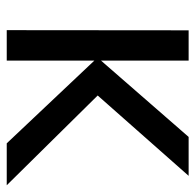

<svg xmlns="http://www.w3.org/2000/svg" viewBox="-25 -555 580 570"><g transform="rotate(90 265.0 -270.0)"><path d="M69.5 0 70 -540H160V-280L386.5 -540H502L263.5 -270L530 0H405.5L160 -260V0Z"/></g></svg>

Font: Cns Manrope Med
Style: Regular
Weight: 500
Designer: Mikhail Sharanda
Foundry: Mikhail Sharanda
Version: Version 4.504